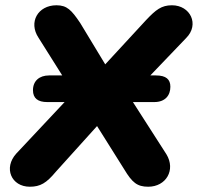

<svg xmlns="http://www.w3.org/2000/svg" viewBox="-20 -699 750 728"><path d="M93 9C133 9 156 -5 191 -47L348 -221L451 -57C481 -7 500 9 542 9C610 9 647 -55 611 -114L484 -312H565C606 -312 626 -337 626 -370C626 -398 610 -413 571 -413H550L686 -555C737 -606 702 -679 632 -679C592 -679 571 -662 534 -623L379 -455L284 -612C251 -661 234 -679 194 -679C124 -679 87 -615 126 -556L216 -413H166C129 -413 105 -392 105 -357C105 -326 124 -312 159 -312H225L42 -117C-8 -62 23 9 93 9Z"/></svg>

Font: SN Pro Heavy
Style: Italic
Weight: 800
Italic angle: -9°
Designer: Tobias Whetton
Foundry: Supernotes
Version: Version 1.001;Glyphs 3.2 (3249)